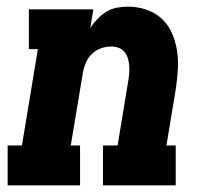

<svg xmlns="http://www.w3.org/2000/svg" viewBox="-20 -558 640 578"><path d="M3 0V-120H46L94 -410H67V-530H261L252 -474Q262 -489 274 -501.5Q286 -514 301 -523Q316 -532 332.5 -535Q349 -538 365 -538Q394 -538 420.5 -529Q447 -520 466.5 -502Q486 -484 497 -459.5Q508 -435 512.5 -408Q517 -381 515.5 -352Q514 -323 510 -295L481 -120H509V0H290V-120H334L366 -314Q368 -326 369 -337.5Q370 -349 369 -360.5Q368 -372 365 -382.5Q362 -393 355 -401.5Q348 -410 337.5 -414Q327 -418 315 -418Q300 -418 285 -413Q270 -408 258 -397Q246 -386 239.5 -371.5Q233 -357 230 -342L193 -120H221V0Z"/></svg>

Font: Iosevka Curly Slab HvExObl
Style: Regular
Weight: 900
Width: 7
Italic angle: -9°
Monospace: yes
Designer: Belleve Invis
Foundry: Belleve Invis
Version: Version 11.1.0; ttfautohint (v1.8.3)